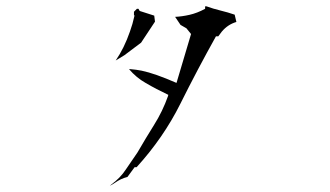

<svg xmlns="http://www.w3.org/2000/svg" viewBox="-20 -706 1040 606"><path d="M407.2 -178.2H411.1Q495.6 -271 549.1 -378.2Q602.5 -485.4 661.6 -591.3H668.9L680.2 -606.4Q699.2 -628.9 726.1 -636.7L720.7 -659.7Q699.7 -667 676.5 -672.6Q653.3 -678.2 631.8 -686H627.4V-678.2Q602.1 -664.6 578.1 -659.2Q554.2 -653.8 532.7 -652.8L549.8 -627.4L568.4 -616.7L583 -598.6L537.1 -444.3Q469.2 -474.1 427.2 -482.9Q409.7 -486.3 391.6 -487.8H387.2Q410.2 -460.9 439.5 -444.3Q472.7 -424.8 511.2 -406.7L510.3 -402.8Q493.2 -354.5 466.3 -311.8Q439.5 -269 414.1 -225.1L377.4 -171.4Q359.9 -144.5 331.1 -123.5L326.7 -119.6Q335.4 -124 343.3 -129.4Q360.8 -142.1 382.3 -147.5L404.8 -178.2ZM402.8 -657.7H404.8Q398.4 -628.9 390.1 -606.4Q372.1 -554.2 345.2 -515.1L372.6 -531.7L425.3 -571.3L469.2 -637.7L466.8 -656.7L420.9 -671.4L417 -678.2H412.1L402.8 -668.9Z"/></svg>

Font: Bakudai
Style: Light
Weight: 300
Version: Version 1.48